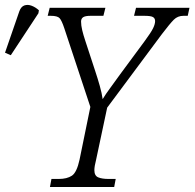

<svg xmlns="http://www.w3.org/2000/svg" viewBox="-113 -745 775 765"><path d="M86 0 92 -32H121Q154 -32 173.5 -45Q193 -58 204 -109L247 -319L143 -633Q133 -663 124.5 -672.5Q116 -682 89 -682H77L85 -714H307L299 -682H248Q227 -682 218.5 -676.5Q210 -671 210 -659Q210 -644 214.5 -625Q219 -606 227 -582L267 -460Q276 -433 284.5 -403Q293 -373 296 -350Q308 -370 325.5 -393.5Q343 -417 365 -448L464 -582Q489 -616 497 -632.5Q505 -649 505 -661Q505 -672 496.5 -677Q488 -682 462 -682H421L429 -714H642L635 -682H618Q595 -682 579.5 -666.5Q564 -651 532 -609L314 -316L270 -109Q263 -82 263 -67Q263 -45 278 -38.5Q293 -32 320 -32H348L342 0ZM-70 -525 -93 -535 -36 -700Q-29 -719 -15.5 -723.5Q-2 -728 13.5 -722Q29 -716 42 -704L40 -692Z"/></svg>

Font: Noto Serif SemiCondensed Light
Style: Italic
Weight: 300
Width: 4
Italic angle: -12°
Designer: Monotype Design Team
Foundry: Monotype Imaging Inc.
Version: Version 2.013; ttfautohint (v1.8.4.7-5d5b)